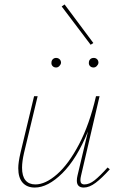

<svg xmlns="http://www.w3.org/2000/svg" viewBox="-20 -839 541 862"><path d="M473 -79Q437 -39 409 -18Q381 3 356 3Q325 3 325 -28Q325 -39 328 -51L375 -249Q325 -126 260 -61.5Q195 3 136 3Q101 3 81.5 -19Q62 -41 62 -84Q62 -110 72 -153L133 -407H149L88 -153Q79 -114 79 -86Q79 -48 94.5 -29.5Q110 -11 139 -11Q184 -11 236 -56.5Q288 -102 335 -191.5Q382 -281 411 -407H427L344 -51Q341 -39 341 -30Q341 -11 359 -11Q381 -11 404.5 -29.5Q428 -48 463 -87ZM211 -558Q211 -567 217 -573Q223 -579 232 -579Q241 -579 247.5 -573Q254 -567 254 -557Q253 -549 246.5 -542.5Q240 -536 232 -536Q222 -536 216 -542.5Q210 -549 211 -558ZM379 -558Q379 -567 385 -573Q391 -579 401 -579Q410 -579 416 -573Q422 -567 422 -557Q421 -549 414.5 -542.5Q408 -536 400 -536Q390 -536 384 -542.5Q378 -549 379 -558ZM257 -810 270 -819 399 -646 387 -638Z"/></svg>

Font: Ysabeau Thin
Style: Italic
Weight: 200
Italic angle: -12°
Designer: Christian Thalmann (Catharsis Fonts)
Version: Version 0.003